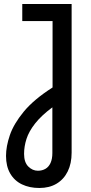

<svg xmlns="http://www.w3.org/2000/svg" viewBox="-20 -720 453 957"><path d="M176 217Q127 217 89.5 199Q52 181 31 145Q10 109 10 57Q10 10 29 -46Q48 -102 98 -163Q148 -224 242 -284V-615H91V-700H337V41Q337 95 317.5 134.5Q298 174 262 195.5Q226 217 176 217ZM169 131Q190 131 206.5 121.5Q223 112 232 92Q241 72 241 43V-185Q186 -144 155 -104.5Q124 -65 112 -27.5Q100 10 100 47Q100 89 121 110Q142 131 169 131Z"/></svg>

Font: MuseoModerno Thin
Style: Regular
Weight: 400
Version: Version 1.003